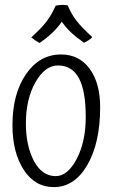

<svg xmlns="http://www.w3.org/2000/svg" viewBox="-20 -756 471 786"><path d="M31 -244Q31 -372 86.5 -452.5Q142 -533 230 -533Q304 -533 347 -474.5Q390 -416 390 -317Q390 -171 337.5 -80.5Q285 10 200 10Q123 10 77 -61Q31 -132 31 -244ZM331 -277Q331 -384 303 -436Q275 -488 217 -488Q164 -488 125 -419Q86 -350 86 -251Q86 -159 119 -97Q152 -35 208 -35Q257 -35 294 -105.5Q331 -176 331 -277ZM358 -604Q349 -595 341.5 -590.5Q334 -586 324 -581Q291 -604 270.5 -623.5Q250 -643 233 -667Q217 -644 196 -623.5Q175 -603 142 -580Q131 -586 123 -591.5Q115 -597 108 -603Q150 -641 170.5 -668Q191 -695 208 -733Q213 -734 220.5 -735Q228 -736 234 -736Q238 -736 245 -735.5Q252 -735 257 -734Q272 -699 292.5 -672Q313 -645 358 -604Z"/></svg>

Font: Atma Light
Style: Regular
Weight: 300
Designer: Gregori Vincens, Jeremie Hornus, Riccardo Olocco, Yoann Minet.
Foundry: black foundry
Version: Version 1.102;PS 1.100;hotconv 1.0.86;makeotf.lib2.5.63406